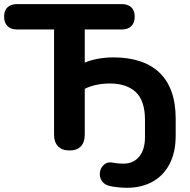

<svg xmlns="http://www.w3.org/2000/svg" viewBox="-23 -725 926 936"><path d="M595.5 190.5Q577.8 190.5 553.6 188.2Q529.5 186 511.2 181.5Q487.8 175.5 476.6 161.2Q465.5 147 463.9 129.6Q462.2 112.2 469.5 96.9Q476.8 81.5 491.1 72.6Q505.5 63.8 525.5 67.8Q539.2 70.2 551.4 71.5Q563.5 72.8 578 72.8Q626.8 72.8 655.2 39Q683.8 5.2 683.8 -58V-140Q683.8 -234.2 639 -276.1Q594.2 -318 512 -318Q479.2 -318 447.8 -311.5Q416.2 -305 390.2 -292V-68.2Q390.2 -32 371.5 -11.8Q352.8 8.5 315.5 8.5Q279.2 8.5 259.9 -11.8Q240.5 -32 240.5 -68.2V-581.2H60.2Q30 -581.2 13.5 -597.8Q-3 -614.2 -3 -643.5Q-3 -673.5 13.5 -689.2Q30 -705 60.2 -705H570.5Q600.8 -705 617.2 -689.2Q633.8 -673.5 633.8 -643.5Q633.8 -614.2 617.2 -597.8Q600.8 -581.2 570.5 -581.2H390.2V-419.5Q413.8 -430.8 451.9 -438Q490 -445.2 529.5 -445.2Q602.8 -445.2 659.1 -426.6Q715.5 -408 754.2 -371.1Q793 -334.2 813.2 -278.1Q833.5 -222 833.5 -146V-64.2Q833.5 17 803.9 74.1Q774.2 131.2 720.5 160.9Q666.8 190.5 595.5 190.5Z"/></svg>

Font: Nunito ExtraLight
Style: Regular
Weight: 200
Designer: Vernon Adams
Foundry: Vernon Adams
Version: Version 3.602;April 4, 2023;FontCreator 14.0.0.2856 64-bit